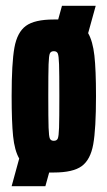

<svg xmlns="http://www.w3.org/2000/svg" viewBox="-20 -585 369 660"><path d="M310 -255Q310 -142 300.5 -89Q291 -36 261 -14Q231 8 165 8H149L136 55H20L46 -40Q30 -68 25 -117Q20 -166 20 -255Q20 -368 29.5 -421Q39 -474 69 -496Q99 -518 165 -518H180L193 -565H309L283 -471Q299 -443 304.5 -394Q310 -345 310 -255ZM184 -255Q184 -334 183 -364Q182 -394 178.5 -401.5Q175 -409 165 -409Q155 -409 151.5 -401.5Q148 -394 147 -364Q146 -334 146 -255Q146 -176 147 -146Q148 -116 151.5 -108.5Q155 -101 165 -101Q175 -101 178.5 -108.5Q182 -116 183 -146Q184 -176 184 -255Z"/></svg>

Font: Saira Ultra Condensed Black
Style: Regular
Weight: 900
Width: 1
Designer: Hector Gatti with collaboration of the Omnibus-Type team
Foundry: Omnibus-Type
Version: Version 1.001; ttfautohint (v1.8)